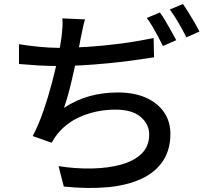

<svg xmlns="http://www.w3.org/2000/svg" viewBox="-20 -874 1040 951"><path d="M401 -778Q394 -755 389.5 -731.5Q385 -708 380 -686Q376 -662 369 -628.5Q362 -595 353.5 -556.5Q345 -518 336 -479Q327 -440 317 -404Q307 -368 297 -340Q361 -381 426 -398.5Q491 -416 564 -416Q645 -416 703 -390Q761 -364 792.5 -318Q824 -272 824 -211Q824 -131 786 -75Q748 -19 677.5 13Q607 45 510.5 53.5Q414 62 296 50L270 -51Q354 -38 434.5 -39.5Q515 -41 579 -58.5Q643 -76 681 -112.5Q719 -149 719 -208Q719 -259 676.5 -295Q634 -331 553 -331Q465 -331 389 -300.5Q313 -270 266 -212Q257 -201 250 -190.5Q243 -180 236 -167L142 -200Q171 -255 195 -324.5Q219 -394 237.5 -464.5Q256 -535 268 -595Q280 -655 285 -692Q288 -720 289.5 -740.5Q291 -761 289 -783ZM74 -655Q117 -648 171 -642.5Q225 -637 271 -637Q335 -637 414 -642Q493 -647 577 -658Q661 -669 741 -686L743 -590Q692 -582 632 -574Q572 -566 509 -560Q446 -554 385.5 -550.5Q325 -547 272 -547Q218 -547 168.5 -550Q119 -553 74 -557ZM772 -812Q785 -795 799.5 -770Q814 -745 828.5 -719.5Q843 -694 853 -675L787 -646Q777 -667 763.5 -692Q750 -717 735.5 -742Q721 -767 707 -785ZM886 -854Q899 -836 914.5 -811Q930 -786 944.5 -761Q959 -736 968 -718L903 -689Q887 -722 864.5 -760.5Q842 -799 821 -827Z"/></svg>

Font: Noto Sans JP Thin Medium
Style: Regular
Weight: 500
Version: Version 2.004-H2;hotconv 1.0.118;makeotfexe 2.5.65603